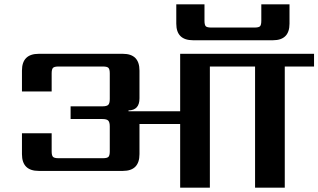

<svg xmlns="http://www.w3.org/2000/svg" viewBox="-20 -872 1479 892"><path d="M1248 -685H877Q799 -685 799 -762V-852H930V-776Q930 -756 936 -750Q942 -744 962 -744H1162Q1182 -744 1188 -750Q1194 -756 1194 -776V-852H1325V-762Q1325 -685 1248 -685ZM1439 -622V-563H1303V0H1165V-563H955V0H817V-296H628V-156Q628 -78 551 -78H160Q82 -78 82 -156V-253H220V-169Q220 -150 226 -143.5Q232 -137 252 -137H458Q478 -137 484 -143.5Q490 -150 490 -169V-285Q490 -304 483 -311.5Q476 -319 456 -319H308V-378H456Q476 -378 483 -385Q490 -392 490 -412V-531Q490 -550 484 -556.5Q478 -563 458 -563H252Q232 -563 226 -556.5Q220 -550 220 -531V-447H82V-544Q82 -622 160 -622H551Q628 -622 628 -544V-415Q628 -360 577 -359V-355H817V-622Z"/></svg>

Font: Sarpanch SemiBold
Style: Regular
Weight: 600
Designer: Manushi Parikh (Devanagari and Latin), Jyotish Sonowal (Devanagari)
Foundry: Indian Type Foundry
Version: Version 2.004;PS 1.0;hotconv 1.0.78;makeotf.lib2.5.61930; tt